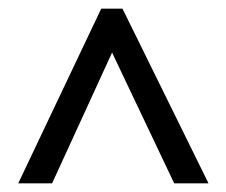

<svg xmlns="http://www.w3.org/2000/svg" viewBox="-20 -735 521 442"><path d="M22 -313H100L238 -614L381 -313H460L262 -715H213Z"/></svg>

Font: Noto Sans Ethiopic Condensed
Style: Regular
Weight: 400
Width: 3
Designer: Monotype Design Team
Foundry: Monotype Imaging Inc.
Version: Version 2.102